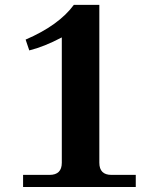

<svg xmlns="http://www.w3.org/2000/svg" viewBox="-20 -752 606 772"><path d="M276.9 -732.4H379.4V-97.7Q379.4 -48.8 428.2 -48.8H525.9V0H72.8V-48.8H179.2Q228.5 -48.8 228.5 -97.7V-601.6Q157.2 -564 97.7 -549.3L83 -592.8Q216.8 -650.4 276.9 -732.4Z"/></svg>

Font: Munson
Style: Bold
Weight: 700
Designer: Paul James MIller
Foundry: High-Logic / Made with FontCreator
Version: Version 2.10;May 5, 2019;FontCreator 11.5.0.2430 64-bit